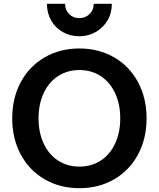

<svg xmlns="http://www.w3.org/2000/svg" viewBox="-20 -970 832 1006"><path d="M44 -350Q44 -456 88.8 -539.5Q133.6 -623 214 -669.5Q294.3 -716 396 -716Q497.7 -716 578 -669.5Q658.4 -623 703.2 -539.5Q748 -456 748 -350Q748 -244 703.2 -160.5Q658.4 -77 578 -30.5Q497.7 16 396 16Q294.3 16 214 -30.5Q133.6 -77 88.8 -160.5Q44 -244 44 -350ZM610 -350Q610 -424.6 583 -482.3Q556 -540 507.5 -571.5Q459 -603 396 -603Q333 -603 284.5 -571.5Q236 -540 209 -482.3Q182 -424.6 182 -350Q182 -275.4 209 -217.7Q236 -160 284.5 -128.5Q333 -97 396 -97Q459 -97 507.5 -128.5Q556 -160 583 -217.7Q610 -275.4 610 -350ZM226 -950H321Q321 -917 342.5 -896Q364 -875 395.5 -875Q427 -875 449 -896Q471 -917 471 -950H566Q566 -901 543 -862.5Q520 -824 481 -802Q441.9 -780 395.5 -780Q349.1 -780 310 -801.5Q271 -823 248.5 -862Q226 -901 226 -950Z"/></svg>

Font: Uncut Sans Variable
Style: Regular
Weight: 400
Designer: Kasper Nordkvist
Foundry: UNCUT.wtf
Version: Version 1.303;Glyphs 3.1.2 (3151)